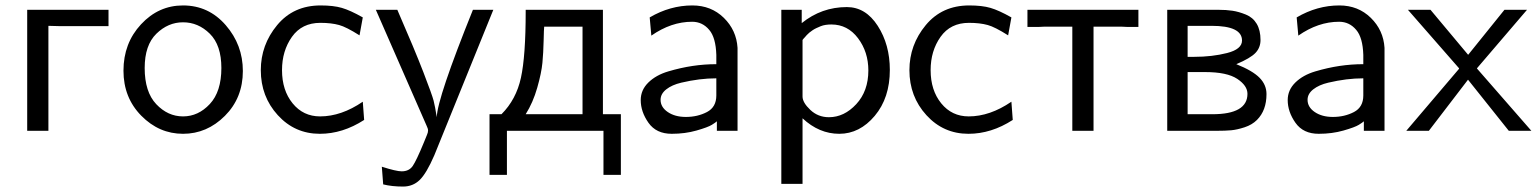

<svg xmlns="http://www.w3.org/2000/svg" viewBox="-20 -481 5652 706"><path d="M80 0V-445H379V-385H196L158 -386V0Z M434 -221Q434 -322 498.5 -391.5Q563 -461 653 -461Q747 -461 810 -388.5Q873 -316 873 -220Q873 -121 807 -55Q741 11 653 11Q565 11 499.5 -55.5Q434 -122 434 -221ZM512 -231Q512 -143 554.5 -98Q597 -53 653 -53Q709 -53 751.5 -98.5Q794 -144 794 -231Q794 -315 751.5 -357Q709 -399 653 -399Q598 -399 555 -357Q512 -315 512 -231Z M939 -223Q939 -316 999 -388.5Q1059 -461 1159 -461Q1206 -461 1237 -452Q1268 -443 1314 -417L1302 -351Q1253 -382 1227 -389Q1198 -397 1158 -397Q1090 -397 1053.5 -345.5Q1017 -294 1017 -223Q1017 -149 1056 -101Q1095 -53 1157 -53Q1235 -53 1314 -107L1319 -40Q1240 11 1156 11Q1064 11 1001.5 -57.5Q939 -126 939 -223Z M1362 -445H1441Q1505 -298 1537 -215Q1569 -132 1574.5 -110.5Q1580 -89 1586 -50Q1588 -120 1719 -445H1794L1577 90Q1548 157 1523 181Q1498 205 1462 205Q1421 205 1389 197L1384 132Q1437 149 1457 149Q1484 149 1497.5 129.5Q1511 110 1539 42Q1546 25 1550 15Q1554 6 1554 -1Q1554 -8 1549 -18Z M1780 -61H1824Q1878 -115 1895.5 -195Q1913 -275 1913 -439V-445H2197V-61H2263V162H2199V0H1844V162H1780ZM1913 -61H2122V-383H1981Q1980 -376 1979 -331.5Q1978 -287 1974.5 -250Q1971 -213 1955.5 -158.5Q1940 -104 1913 -61Z M2336 -113Q2336 -150 2364 -177.5Q2392 -205 2437.5 -218.5Q2483 -232 2526.5 -238.5Q2570 -245 2614 -245V-279Q2612 -343 2588 -371Q2563 -401 2525 -401Q2448 -401 2375 -350L2369 -417Q2444 -461 2526 -461Q2595 -461 2641.5 -415.5Q2688 -370 2692 -305V0H2616V-35Q2612 -31 2597.5 -22Q2583 -13 2541 -1Q2499 11 2450 11Q2393 11 2364.5 -29.5Q2336 -70 2336 -113ZM2409 -114Q2409 -87 2435.5 -69Q2462 -51 2502 -51Q2545 -51 2579.5 -69Q2614 -87 2614 -130V-193Q2583 -193 2551 -189Q2519 -185 2485 -177Q2451 -169 2430 -152.5Q2409 -136 2409 -114Z M2853 195V-445H2928V-396Q3001 -455 3094 -455Q3163 -455 3207.5 -386Q3252 -317 3252 -224Q3252 -121 3196.5 -55Q3141 11 3066 11Q2992 11 2931 -46V195ZM2931 -126Q2931 -104 2959.5 -77Q2988 -50 3028 -50Q3084 -50 3128.5 -98Q3173 -146 3173 -222Q3173 -290 3135 -340.5Q3097 -391 3037 -391Q3026 -391 3016 -389.5Q3006 -388 2997.5 -384.5Q2989 -381 2981.5 -377.5Q2974 -374 2967.5 -369.5Q2961 -365 2956 -361Q2951 -357 2946.5 -352Q2942 -347 2939.5 -344Q2937 -341 2934 -338L2931 -334Z M3324 -223Q3324 -316 3384 -388.5Q3444 -461 3544 -461Q3591 -461 3622 -452Q3653 -443 3699 -417L3687 -351Q3638 -382 3612 -389Q3583 -397 3543 -397Q3475 -397 3438.5 -345.5Q3402 -294 3402 -223Q3402 -149 3441 -101Q3480 -53 3542 -53Q3620 -53 3699 -107L3704 -40Q3625 11 3541 11Q3449 11 3386.5 -57.5Q3324 -126 3324 -223Z M3758 -382V-445H4166V-382H4124L4103 -383H4001V0H3923V-383H3821L3800 -382Z M4272 0V-445H4459Q4489 -445 4512 -441.5Q4535 -438 4561 -427.5Q4587 -417 4601 -393.5Q4615 -370 4615 -334Q4615 -306 4596.5 -286.5Q4578 -267 4526 -245Q4586 -221 4611.5 -195Q4637 -169 4637 -135Q4637 -75 4602 -40Q4584 -22 4556.5 -13Q4529 -4 4507.5 -2Q4486 0 4453 0ZM4347 -61H4438Q4567 -61 4567 -136Q4567 -166 4529.5 -191Q4492 -216 4411 -216H4347ZM4347 -272H4371Q4437 -272 4492 -286Q4547 -300 4547 -332Q4547 -386 4435 -386H4347Z M4715 -113Q4715 -150 4743 -177.5Q4771 -205 4816.5 -218.5Q4862 -232 4905.5 -238.5Q4949 -245 4993 -245V-279Q4991 -343 4967 -371Q4942 -401 4904 -401Q4827 -401 4754 -350L4748 -417Q4823 -461 4905 -461Q4974 -461 5020.5 -415.5Q5067 -370 5071 -305V0H4995V-35Q4991 -31 4976.5 -22Q4962 -13 4920 -1Q4878 11 4829 11Q4772 11 4743.5 -29.5Q4715 -70 4715 -113ZM4788 -114Q4788 -87 4814.5 -69Q4841 -51 4881 -51Q4924 -51 4958.5 -69Q4993 -87 4993 -130V-193Q4962 -193 4930 -189Q4898 -185 4864 -177Q4830 -169 4809 -152.5Q4788 -136 4788 -114Z M5151 0 5345 -228V-230L5157 -445H5240L5378 -280H5379L5512 -445H5595L5411 -230V-229L5611 0H5528L5378 -188L5234 0Z"/></svg>

Font: CMU Sans Serif
Style: Medium
Weight: 500
Version: Version 0.7.0